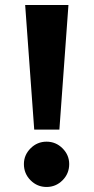

<svg xmlns="http://www.w3.org/2000/svg" viewBox="-20 -708 373 763"><path d="M252 -688H80L116 -193H216ZM165 35Q202 35 228.5 8.5Q255 -18 255 -56Q255 -92 228.5 -118.5Q202 -145 165 -145Q128 -145 101.5 -118.5Q75 -92 75 -56Q75 -18 101.5 8.5Q128 35 165 35Z"/></svg>

Font: Secuela Black
Style: Regular
Weight: 900
Designer: Fernando Haro
Foundry: deFharo
Version: Version 1.704